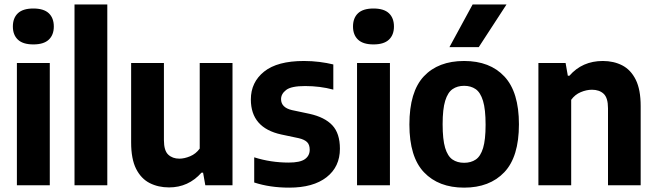

<svg xmlns="http://www.w3.org/2000/svg" viewBox="-20 -828 2935 858"><path d="M55.5 0V-546.5H202.5V0ZM129 -629.5Q82.5 -629.5 60 -650.8Q37.5 -672 37.5 -709.5Q37.5 -747.5 60 -768.8Q82.5 -790 129 -790Q175.5 -790 198 -768.8Q220.5 -747.5 220.5 -709.5Q220.5 -672 198 -650.8Q175.5 -629.5 129 -629.5Z M313 0V-808H459.5V0Z M735.5 9.5Q687 9.5 648.8 -10Q610.5 -29.5 588.2 -73.5Q566 -117.5 566 -191.5V-546.5H712.5V-202Q712.5 -155 731.8 -137Q751 -119 781.5 -119Q804 -119 829.8 -129.8Q855.5 -140.5 872.5 -164V-546.5H1019V0H897.5L887.5 -56.5H880.5Q822 9.5 735.5 9.5Z M1272.5 10.5Q1186 10.5 1116 -12.5V-125Q1190 -101.5 1270 -101.5Q1321 -101.5 1342.5 -116.8Q1364 -132 1364 -159Q1364 -181.5 1352.2 -193Q1340.5 -204.5 1315 -210.5L1237 -227Q1101 -256.5 1101 -383.5Q1101 -460.5 1160.2 -508Q1219.5 -555.5 1338 -555.5Q1374.5 -555.5 1407.8 -551.2Q1441 -547 1469.5 -540V-427.5Q1410 -443.5 1343.5 -443.5Q1281.5 -443.5 1258.8 -426Q1236 -408.5 1236 -385Q1236 -347.5 1284.5 -336L1362.5 -319.5Q1431 -304.5 1465 -268.2Q1499 -232 1499 -163.5Q1499 -82.5 1439.2 -36Q1379.5 10.5 1272.5 10.5Z M1575.5 0V-546.5H1722.5V0ZM1649 -629.5Q1602.5 -629.5 1580 -650.8Q1557.5 -672 1557.5 -709.5Q1557.5 -747.5 1580 -768.8Q1602.5 -790 1649 -790Q1695.5 -790 1718 -768.8Q1740.5 -747.5 1740.5 -709.5Q1740.5 -672 1718 -650.8Q1695.5 -629.5 1649 -629.5Z M2054 10.5Q1940 10.5 1874.8 -58Q1809.5 -126.5 1809.5 -271.5Q1809.5 -418 1874 -486.8Q1938.5 -555.5 2054 -555.5Q2169.5 -555.5 2234.2 -486Q2299 -416.5 2299 -272.5Q2299 -127 2233.5 -58.2Q2168 10.5 2054 10.5ZM2054 -100.5Q2084.5 -100.5 2106 -115Q2127.5 -129.5 2138.8 -166.5Q2150 -203.5 2150 -270.5Q2150 -339.5 2138.5 -377.2Q2127 -415 2105.5 -429.8Q2084 -444.5 2054 -444.5Q2024 -444.5 2002.5 -429.8Q1981 -415 1969.5 -377.8Q1958 -340.5 1958 -273Q1958 -204.5 1969.2 -167.2Q1980.5 -130 2002 -115.2Q2023.5 -100.5 2054 -100.5ZM1988.5 -617.5 2092 -808H2243.5L2119.5 -617.5Z M2386 0V-546.5H2507.5L2517.5 -489.5H2524.5Q2582 -555.5 2674 -555.5Q2722.5 -555.5 2760.8 -535.8Q2799 -516 2821 -471.8Q2843 -427.5 2843 -354V0H2697V-344Q2697 -391 2677.5 -409Q2658 -427 2625.5 -427Q2601 -427 2575.2 -416.2Q2549.5 -405.5 2532.5 -382V0Z"/></svg>

Font: Encode Sans Semi Condensed
Style: Bold
Weight: 700
Width: 4
Designer: Multiple Designers
Foundry: Impallari Type
Version: Version 3.000; ttfautohint (v1.8.3) -l 8 -r 50 -G 200 -x 14 